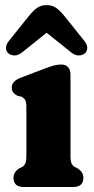

<svg xmlns="http://www.w3.org/2000/svg" viewBox="-20 -748 376 768"><path d="M262 -450V-126Q262 -103 266.5 -93.8Q271 -84.5 279 -80L289.5 -75Q313.5 -60 313.5 -37Q313.5 0 272.5 0H75Q34 0 34 -37Q34 -60 57.5 -75L68.5 -80Q76.5 -84.5 81 -93.8Q85.5 -103 85.5 -126V-321.5Q85.5 -342 80 -349.5Q74.5 -357 65.5 -361.5L50.5 -364.5Q40 -370 33.5 -377.5Q27 -385 27 -397.5Q27 -423.5 62.5 -437L159.5 -474Q181 -482 195.5 -486Q210 -490 226.5 -490Q242.5 -490 252.2 -479Q262 -468 262 -450ZM68.5 -538.5Q53 -526 37.8 -526.2Q22.5 -526.5 12.5 -535.5Q4.5 -542.5 4 -556Q3.5 -569.5 16.5 -585.5L95.5 -684Q112 -704.5 127.8 -716Q143.5 -727.5 166.5 -727.5Q189.5 -727.5 205.2 -716Q221 -704.5 237.5 -684L316.5 -585.5Q329.5 -569.5 329 -556Q328.5 -542.5 320.5 -535.5Q310.5 -526.5 295.2 -526.2Q280 -526 264.5 -538.5L166.5 -617Z"/></svg>

Font: Fraunces 9pt S100
Style: Bold
Weight: 700
Version: Version 1.000; ttfautohint (v1.8.3)